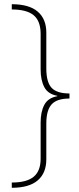

<svg xmlns="http://www.w3.org/2000/svg" viewBox="-20 -734 377 912"><path d="M36 133Q107 133 140 105.5Q173 78 173 20V-152Q173 -203 190.5 -236Q208 -269 252 -277V-279Q208 -287 190.5 -320Q173 -353 173 -404V-573Q173 -634 140 -661.5Q107 -689 36 -689V-714Q118 -714 159 -679Q200 -644 200 -579V-408Q200 -344 225 -317Q250 -290 310 -290V-266Q250 -266 225 -238Q200 -210 200 -148V23Q200 88 159 123Q118 158 36 158Z"/></svg>

Font: Noto Sans Gujarati Thin
Style: Regular
Weight: 100
Designer: Jelle Bosma - Monotype Design Team, Universal Thirst
Foundry: Monotype Imaging Inc.
Version: Version 2.106; ttfautohint (v1.8.4.7-5d5b)